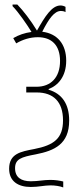

<svg xmlns="http://www.w3.org/2000/svg" viewBox="-20 -676 369 841"><path d="M245 -652C207 -652 177 -604 142 -542C113 -589 83 -628 56 -656H35V-649C60 -624 100 -566 118 -536C88 -532 62 -523 38 -509L51 -486C80 -503 112 -513 146 -513C205 -513 243 -479 243 -409C243 -336 202 -296 140 -296H95V-271H141C214 -271 256 -230 256 -149C256 -70 217 -40 129 -23C71 -12 20 -3 20 63C20 118 59 143 115 143C149 143 174 136 201 136C220 136 242 139 257 145V119C241 115 222 112 200 112C171 112 147 118 115 118C73 118 46 101 46 61C46 21 72 12 137 0C218 -16 283 -44 283 -148C283 -221 251 -266 193 -283V-286C234 -301 270 -341 270 -410C270 -483 231 -529 165 -537C194 -594 218 -628 247 -628C252 -628 261 -627 267 -623V-646C260 -650 252 -652 245 -652Z"/></svg>

Font: Noto Sans Condensed Thin
Style: Regular
Weight: 100
Width: 3
Designer: Monotype Design Team
Foundry: Monotype Imaging Inc.
Version: Version 2.013